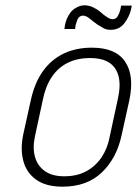

<svg xmlns="http://www.w3.org/2000/svg" viewBox="-20 -691 515 721"><path d="M435 -670 432 -655Q429 -642 422 -630Q415 -618 401 -619Q394 -619 385.5 -624.5Q377 -630 370 -635Q362 -642 353.5 -649Q345 -656 334 -661Q319 -670 300.5 -671Q282 -672 264 -661Q252 -654 244 -643Q236 -632 231 -620Q226 -608 224 -597L222 -582H262L264 -597Q266 -604 269.5 -614Q273 -624 280 -629Q289 -634 298 -631.5Q307 -629 313 -624Q321 -618 329.5 -611Q338 -604 347 -598Q358 -591 369 -585Q380 -579 395 -579Q428 -579 446.5 -603Q465 -627 472 -655L475 -670ZM437 -185 466 -316Q485 -408 449.5 -460Q414 -512 325 -512Q265 -512 218.5 -489.5Q172 -467 141 -423.5Q110 -380 96 -316L67 -185Q56 -131 67.5 -87Q79 -43 115.5 -16.5Q152 10 215 10Q307 10 363 -44Q419 -98 437 -185ZM422 -317 392 -178Q384 -134 361.5 -100.5Q339 -67 304 -48Q269 -29 221 -29Q176 -29 148.5 -48.5Q121 -68 111.5 -101.5Q102 -135 111 -178L141 -317Q151 -367 174.5 -402Q198 -437 234 -455Q270 -473 318 -473Q364 -473 390.5 -455.5Q417 -438 425.5 -403.5Q434 -369 422 -317Z"/></svg>

Font: Advent Pro Light
Style: Italic
Weight: 300
Italic angle: -12°
Version: Version 3.000